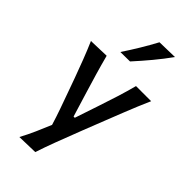

<svg xmlns="http://www.w3.org/2000/svg" viewBox="-295 -852 1122 1122"><g transform="rotate(45 266.5 -291.0)"><path d="M119 195.5Q143.5 150 164.2 103.2Q185 56.5 204 10.5Q189 -39 171.2 -89.5Q153.5 -140 136 -188L103.5 -278.5Q84 -332 62.5 -388Q41 -444 18 -497L144 -501Q160 -440 177 -382Q194 -324 212.5 -263.5L258.5 -113H268.5L319 -264Q339 -323 357 -380.8Q375 -438.5 390.5 -497H515.5Q497.5 -456.5 482 -419.2Q466.5 -382 448.8 -337.2Q431 -292.5 406.5 -230L351.5 -90Q314.5 5 289.5 71.5Q264.5 138 247 192ZM185 -573Q218.5 -623.5 249 -674Q279.5 -724.5 306.5 -775L431.5 -778Q394 -725.5 351.8 -674.8Q309.5 -624 264 -574Z"/></g></svg>

Font: Commissioner Flair Medium
Style: Regular
Weight: 500
Designer: Kostas Bartsokas
Foundry: Kostas Bartsokas
Version: Version 1.000; ttfautohint (v1.8.3)